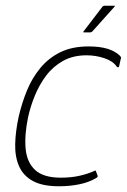

<svg xmlns="http://www.w3.org/2000/svg" viewBox="-20 -645 443 670"><path d="M186 5Q128 5 94.5 -13.5Q61 -32 46.5 -65Q32 -98 33 -142Q34 -186 45 -237Q56 -285 74 -329Q92 -373 121 -408Q150 -443 191 -463Q232 -483 289 -483Q329 -483 356 -474.5Q383 -466 399 -450Q402 -446 402.5 -444.5Q403 -443 401 -438L396 -415Q395 -410 392 -410Q389 -410 387 -413Q374 -432 344 -442Q314 -452 282 -452Q235 -452 200 -432.5Q165 -413 141 -381Q117 -349 101.5 -311Q86 -273 78 -236Q65 -173 69.5 -125.5Q74 -78 103 -51.5Q132 -25 192 -25Q228 -25 257 -31.5Q286 -38 308 -48Q315 -52 315 -47L321 -31Q321 -28 319.5 -26.5Q318 -25 316 -24Q291 -9 257.5 -2Q224 5 186 5ZM273 -532Q270 -532 270.5 -533.5Q271 -535 272 -536L337 -621Q340 -625 346 -625H379Q381 -625 381 -624Q381 -623 379 -621L302 -535Q300 -534 298.5 -533Q297 -532 295 -532Z"/></svg>

Font: Glory Thin Thin
Style: Italic
Weight: 250
Italic angle: -12°
Version: Version 1.011